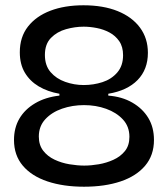

<svg xmlns="http://www.w3.org/2000/svg" viewBox="-20 -694 636 727"><path d="M298 13Q220 13 160 -7Q100 -27 66.5 -66.5Q33 -106 33 -164Q33 -210 53.5 -245Q74 -280 113 -303Q152 -326 205 -332V-339L298 -348L390 -339V-332Q442 -328 481 -305.5Q520 -283 541.5 -247.5Q563 -212 563 -164Q563 -106 529.5 -66.5Q496 -27 436.5 -7Q377 13 298 13ZM299 -67Q325 -67 354 -72Q383 -77 409.5 -89Q436 -101 453 -122Q470 -143 470 -176Q470 -215 445.5 -241.5Q421 -268 382 -282Q343 -296 298 -296Q254 -296 215 -282.5Q176 -269 151.5 -242.5Q127 -216 127 -177Q127 -145 143.5 -123.5Q160 -102 186.5 -89.5Q213 -77 243 -72Q273 -67 299 -67ZM297 -372Q334 -372 368 -383Q402 -394 424 -419.5Q446 -445 446 -485Q446 -517 431.5 -538Q417 -559 394.5 -571Q372 -583 346 -588Q320 -593 297 -593Q264 -593 230 -583.5Q196 -574 173 -550.5Q150 -527 150 -486Q150 -446 171.5 -421Q193 -396 227 -384Q261 -372 297 -372ZM298 -310 205 -330V-339Q160 -347 126.5 -367Q93 -387 74 -419Q55 -451 55 -496Q55 -554 86 -593.5Q117 -633 171 -653.5Q225 -674 296 -674Q371 -674 425.5 -652Q480 -630 510 -589.5Q540 -549 540 -494Q540 -431 501 -391Q462 -351 390 -339V-330Z"/></svg>

Font: Bricolage Grotesque 96pt ExtraBold 96pt
Style: Regular
Weight: 400
Version: Version 1.001;gftools[0.9.33.dev8+g029e19f]